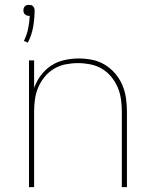

<svg xmlns="http://www.w3.org/2000/svg" viewBox="-20 -768 640 788"><path d="M94 -593 78 -600Q90 -624 95.5 -650.5Q101 -677 102 -703Q102 -703 101 -703Q100 -703 99 -703Q94 -703 90 -704.5Q86 -706 82.5 -709Q79 -712 77.5 -716.5Q76 -721 76 -726Q76 -730 77.5 -734.5Q79 -739 82.5 -742.5Q86 -746 90 -747Q94 -748 99 -748Q104 -748 108 -747Q112 -746 115.5 -742.5Q119 -739 120.5 -734.5Q122 -730 122 -726Q122 -691 116 -657Q110 -623 94 -593ZM99 0V-520H120V-407Q130 -435 148 -459Q166 -483 190.5 -499Q215 -515 244.5 -521.5Q274 -528 303 -528Q331 -528 358.5 -522.5Q386 -517 410 -502.5Q434 -488 452.5 -466.5Q471 -445 482 -419Q493 -393 497 -365.5Q501 -338 501 -310V0H480V-310Q480 -335 476.5 -360.5Q473 -386 463 -409.5Q453 -433 436.5 -453Q420 -473 398 -486Q376 -499 350.5 -504Q325 -509 300 -509Q275 -509 249.5 -504Q224 -499 202 -486Q180 -473 163.5 -453Q147 -433 137 -409.5Q127 -386 123.5 -360.5Q120 -335 120 -310V0Z"/></svg>

Font: Zed Sans Thin Extended
Style: Regular
Weight: 100
Width: 7
Designer: Belleve Invis
Foundry: Belleve Invis
Version: Version 1.0.0; ttfautohint (v1.8.4)